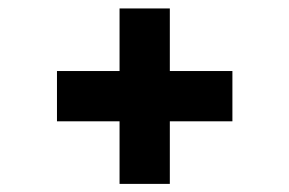

<svg xmlns="http://www.w3.org/2000/svg" viewBox="-20 -542 692 459"><path d="M386 -102.4H265.8V-521.8H386ZM535.6 -252H116.2V-372.2H535.6Z"/></svg>

Font: Be Vietnam Pro Variable Thin
Style: Regular
Weight: 100
Designer: Lam Bao, Tony Le, Vietanh Nguyen
Foundry: Yellow Type Foundry
Version: Version 1.002